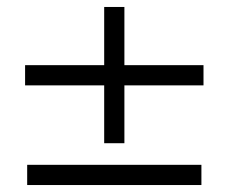

<svg xmlns="http://www.w3.org/2000/svg" viewBox="-20 -531 656 551"><path d="M564 -286H337V-120H279V-286H52V-344H279V-511H337V-344H564ZM558 -58V0H58V-58Z"/></svg>

Font: Chivo Thin
Style: Regular
Weight: 100
Designer: Hector Gatti
Foundry: Omnibus-Type
Version: Version 1.007